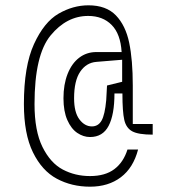

<svg xmlns="http://www.w3.org/2000/svg" viewBox="-20 -723 640 723"><path d="M219 -353Q219 -405 234.5 -444.5Q250 -484 278 -505.5Q306 -527 343 -527H438Q434 -595 400.5 -629Q367 -663 312 -663Q231 -663 170.5 -589.5Q110 -516 110 -331Q110 -230 140 -169.5Q170 -109 216.5 -84.5Q263 -60 319 -60Q376 -60 410.5 -86Q445 -112 460 -160H500Q482 -91 435 -55.5Q388 -20 319 -20Q250 -20 194 -50Q138 -80 104 -149.5Q70 -219 70 -331Q70 -474 108 -557Q146 -640 200.5 -671.5Q255 -703 313 -703Q380 -703 416.5 -665Q453 -627 466.5 -562Q480 -497 480 -401V-256H555V-216Q501 -216 478 -228.5Q455 -241 448 -271.5Q441 -302 441 -371H411Q411 -291 389 -249Q367 -207 319 -207Q294 -207 271 -222.5Q248 -238 233.5 -271Q219 -304 219 -353ZM326 -247Q350 -247 362.5 -269Q375 -291 380 -346Q382 -374 383 -401L440 -415V-498L343 -490Q305 -487 282 -453Q259 -419 259 -353Q259 -300 279 -273.5Q299 -247 326 -247Z"/></svg>

Font: Fliege Mono Thin
Style: Regular
Weight: 100
Version: Version 0.020;Glyphs 3.3 (3306)